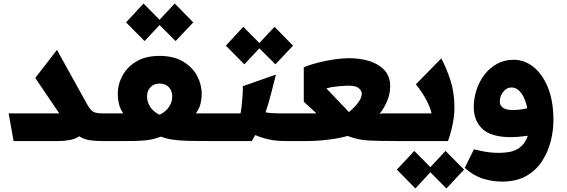

<svg xmlns="http://www.w3.org/2000/svg" viewBox="-20 -800 3218 1089"><path d="M57 0 29 -157H316L180 -358L303 -517L479 -200Q496 -172 512.5 -164.5Q529 -157 560 -157H570V0H560Q522 0 490 -4.5Q458 -9 429 -27Q409 -12 375.5 -6Q342 0 316 0Z M570 -157H679Q661 -183 654.5 -211Q648 -239 648 -268Q648 -322 675 -371.5Q702 -421 754.5 -452Q807 -483 885 -483Q963 -483 1016.5 -452Q1070 -421 1097 -371.5Q1124 -322 1124 -268Q1124 -238 1117 -210.5Q1110 -183 1091 -157H1182V0H1157Q1086 0 1039 -1.5Q992 -3 958.5 -8Q925 -13 893 -25Q878 -20 864 -15.5Q850 -11 830.5 -7.5Q811 -4 779.5 -2Q748 0 697 0H570Q540 0 540 -78Q540 -157 570 -157ZM885 -149Q920 -166 938.5 -193.5Q957 -221 957 -254Q957 -283 938.5 -304.5Q920 -326 885 -326Q851 -326 832.5 -304.5Q814 -283 814 -254Q814 -221 832 -193.5Q850 -166 885 -149ZM800 -567 695 -673 794 -780 885 -688 971 -780 1076 -673 976 -567 885 -658Z M1182 -157H1344Q1348 -174 1351 -203Q1354 -232 1356 -261.5Q1358 -291 1357 -311L1545 -377Q1530 -318 1516.5 -265Q1503 -212 1486 -163Q1519 -157 1559 -157H1624V0H1602Q1544 0 1501.5 -10Q1459 -20 1428 -34Q1418 -17 1408 0H1182Q1152 0 1152 -78Q1152 -157 1182 -157ZM1366 -435 1261 -541 1360 -648 1451 -556 1537 -648 1642 -541 1542 -435 1451 -526Z M1624 -157H1752Q1765 -157 1775 -157L1703 -223V-418Q1737 -433 1782.5 -444.5Q1828 -456 1875 -463Q1922 -470 1959 -470Q2024 -470 2077 -453Q2130 -436 2161.5 -401Q2193 -366 2193 -311Q2193 -268 2176 -227.5Q2159 -187 2133 -154Q2145 -157 2156 -157H2252V0H2227Q2137 0 2073 -3Q2009 -6 1952 -29Q1902 -15 1840 -7.5Q1778 0 1714 0H1624Q1594 0 1594 -78Q1594 -157 1624 -157ZM1959 -164Q1990 -190 2011 -217.5Q2032 -245 2032 -270Q2032 -284 2016 -299Q2000 -314 1959 -314Q1934 -314 1897 -310.5Q1860 -307 1831 -299L1923 -202Q1934 -192 1942.5 -182Q1951 -172 1959 -164Z M2252 -157H2428Q2420 -192 2397 -235Q2374 -278 2339 -322L2483 -469Q2513 -412 2535 -344Q2557 -276 2557.5 -191.5Q2558 -107 2521 0H2252Q2222 0 2222 -78Q2222 -157 2252 -157ZM2336 269 2231 162 2330 56 2421 148 2507 56 2612 162 2512 269 2421 177Z M2893 -461Q2954 -461 3005 -421Q3056 -381 3087.5 -304.5Q3119 -228 3119 -117Q3119 -61 3104 -0.5Q3089 60 3055.5 112.5Q3022 165 2966 197.5Q2910 230 2827 230Q2773 230 2718.5 213Q2664 196 2616 152L2668 47Q2697 54 2732 60.5Q2767 67 2812 67Q2838 67 2869 62Q2900 57 2928.5 36.5Q2957 16 2974 -30Q2945 -26 2921 -24Q2897 -22 2880 -22Q2765 -22 2716 -69Q2667 -116 2667 -192Q2667 -242 2682.5 -289.5Q2698 -337 2727.5 -376Q2757 -415 2799 -438Q2841 -461 2893 -461ZM2815 -225Q2815 -176 2889 -176Q2913 -176 2934 -179Q2955 -182 2970 -186Q2967 -209 2956 -236.5Q2945 -264 2926 -284Q2907 -304 2880 -304Q2855 -304 2835 -280Q2815 -256 2815 -225Z"/></svg>

Font: Readex Pro
Style: Bold
Weight: 700
Designer: Bonnie Shaver-Troup, Thomas Jockin
Foundry: Lexend
Version: Version 1.203; ttfautohint (v1.8.3)